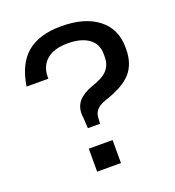

<svg xmlns="http://www.w3.org/2000/svg" viewBox="-128 -801 821 902"><g transform="rotate(-20 282.0 -350.0)"><path d="M228 -279Q228 -318 250.5 -343.5Q273 -369 323 -387Q376 -404 399 -429.5Q422 -455 422 -494V-509Q422 -560 384 -587Q346 -614 280 -614Q210 -614 174 -582.5Q138 -551 138 -498V-489H29Q46 -598 107 -649Q168 -700 278 -700Q395 -700 462 -648Q529 -596 529 -503V-495Q529 -422 490 -377.5Q451 -333 359 -303Q327 -292 312.5 -277Q298 -262 296 -240L294 -207H233L230 -256Q228 -272 228 -279ZM204 -115H323V0H204Z"/></g></svg>

Font: Mozilla Text BETA Medium
Style: Regular
Weight: 500
Designer: Studio DRAMA
Foundry: Studio DRAMA
Version: Version 0.100